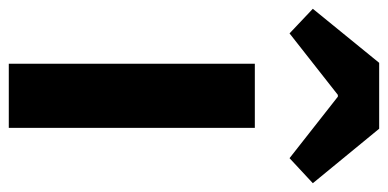

<svg xmlns="http://www.w3.org/2000/svg" viewBox="-289 -640 883 437"><g transform="rotate(90 152.5 -421.5)"><path d="M79 -560H225V0H79ZM77 -843H227L351 -692L294 -639L154 -749H150L10 -639L-46 -692Z"/></g></svg>

Font: Kinto Sans
Style: Bold
Weight: 700
Designer: Authors: Ryoko NISHIZUKA  (kana & ideographs); Paul D. Hunt (Latin, Greek & Cyrillic); Wenlong ZHANG  (bopomofo); Sandol
Foundry: Adobe Systems Incorporated, ookami Inc.
Version: Version 0.001